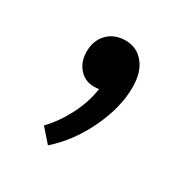

<svg xmlns="http://www.w3.org/2000/svg" viewBox="-82 -181 400 416"><g transform="rotate(30 118.5 27.5)"><path d="M184 -32Q184 18 157.5 74Q131 130 88 168L59 135Q83 110 100.5 76Q118 42 123 7Q119 8 110 8Q88 8 73.5 -8.5Q59 -25 59 -50Q59 -78 76 -95.5Q93 -113 121 -113Q149 -113 166.5 -91.5Q184 -70 184 -32Z"/></g></svg>

Font: Sarabun Light
Style: Regular
Weight: 300
Designer: Suppakit Chalermlarp | Katatrad Co.,Ltd.
Foundry: Cadson Demak Co.,Ltd.
Version: Version 1.000; ttfautohint (v1.6)